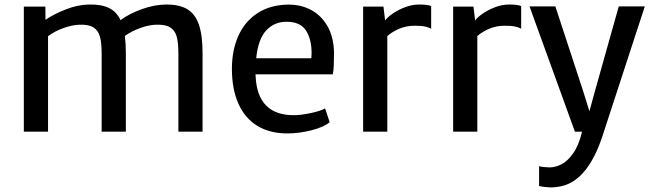

<svg xmlns="http://www.w3.org/2000/svg" viewBox="-20 -585 2896 853"><path d="M879.9 -348.6V0H772.5V-347.2Q772.5 -396 764.6 -423.6Q756.8 -451.2 734.9 -464.1Q712.9 -477.1 670.9 -475.1Q641.1 -474.1 603.5 -460.7Q565.9 -447.3 534.7 -425.3Q539.1 -391.6 539.1 -348.6V0H431.6V-347.2Q431.6 -396 423.6 -423.6Q415.5 -451.2 393.6 -464.1Q371.6 -477.1 330.1 -475.1Q301.3 -474.1 262.9 -460.7Q224.6 -447.3 193.4 -424.3V0H85.9V-555.7H181.6L182.1 -497.1Q219.7 -522.5 271.7 -543Q323.7 -563.5 373.5 -564.9Q428.7 -566.4 463.1 -550Q497.6 -533.7 515.6 -495.6Q552.7 -523.4 609.6 -544.2Q666.5 -564.9 719.7 -564.9Q777.8 -564.9 812.5 -543.9Q847.2 -522.9 863.5 -475.8Q879.9 -428.7 879.9 -348.6Z M1458.5 -254.9H1115.2Q1115.7 -251.5 1115.7 -245.1Q1124 -73.2 1285.6 -73.2Q1314.9 -73.2 1359.9 -82.5Q1404.8 -91.8 1424.3 -103.5L1444.8 -42Q1418 -20 1363.3 -6.1Q1308.6 7.8 1256.8 7.8Q1178.2 7.8 1123 -26.1Q1067.9 -60.1 1039.1 -124.5Q1010.3 -189 1010.3 -279.3Q1010.3 -361.3 1038.8 -425.3Q1067.4 -489.3 1123.3 -526.1Q1179.2 -563 1258.8 -564.5Q1314.9 -565.4 1360.8 -541.5Q1406.7 -517.6 1434.3 -469.7Q1461.9 -421.9 1463.9 -354.5Q1463.9 -314.9 1462.9 -293.2Q1461.9 -271.5 1458.5 -254.9ZM1364.3 -349.1Q1364.3 -411.1 1339.1 -449.7Q1314 -488.3 1252.9 -488.3Q1198.7 -488.3 1162.8 -450Q1127 -411.6 1118.2 -326.2H1363.3Q1364.3 -341.8 1364.3 -349.1Z M1895.5 -558.1V-457.5Q1885.3 -463.4 1868.9 -467Q1852.5 -470.7 1822.3 -470.7Q1785.2 -470.7 1753.7 -457.3Q1722.2 -443.8 1700.7 -424.8V0H1593.3V-555.7H1683.6L1690.9 -494.1Q1701.7 -508.8 1725.8 -525.4Q1750 -542 1781 -553.5Q1812 -564.9 1841.3 -564.9Q1880.4 -564.9 1895.5 -558.1Z M2295.4 -558.1V-457.5Q2285.2 -463.4 2268.8 -467Q2252.4 -470.7 2222.2 -470.7Q2185.1 -470.7 2153.6 -457.3Q2122.1 -443.8 2100.6 -424.8V0H1993.2V-555.7H2083.5L2090.8 -494.1Q2101.6 -508.8 2125.7 -525.4Q2149.9 -542 2180.9 -553.5Q2211.9 -564.9 2241.2 -564.9Q2280.3 -564.9 2295.4 -558.1Z M2844.7 -556.6 2657.2 17.6Q2594.7 208.5 2482.4 240.2Q2471.2 243.2 2456.1 245.4Q2440.9 247.6 2429.7 247.6Q2417 247.6 2397.9 245.4Q2378.9 243.2 2375 240.7V153.3Q2382.3 155.8 2397.2 157.2Q2412.1 158.7 2421.9 158.7Q2446.3 158.7 2473.4 145.5Q2500.5 132.3 2525.9 96.9Q2551.3 61.5 2565.9 0H2534.2L2332.5 -556.6H2447.3L2570.3 -181.6L2598.6 -90.8L2623.5 -181.6L2729 -556.6Z"/></svg>

Font: Merriweather Sans
Style: Regular
Weight: 400
Designer: Eben Sorkin
Foundry: Eben Sorkin
Version: Version 1.006; ttfautohint (v1.4.1) -l 6 -r 50 -G 0 -x 11 -H